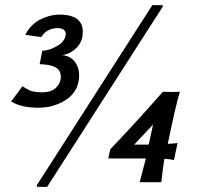

<svg xmlns="http://www.w3.org/2000/svg" viewBox="-20 -708 775 745"><path d="M610 -688 612 -683 163 17H125L122 12L571 -688ZM301 -579Q300 -546 277 -522.5Q254 -499 221 -494Q251 -492 269 -470Q287 -448 287 -415Q287 -390 277 -367Q253 -315 176 -295Q151 -290 128 -290Q64 -290 23 -314L67 -373Q74 -369 81 -365Q88 -361 92 -359L95 -357Q107 -352 134 -350Q195 -346 213 -391Q216 -400 216 -410Q216 -440 188 -450Q168 -458 134 -459L144 -511Q170 -512 195 -526Q228 -542 234 -568Q238 -583 228.5 -591.5Q219 -600 201 -599Q160 -597 140 -564L78 -573Q102 -620 151 -639Q187 -654 225 -651Q265 -648 284 -630Q303 -612 301 -579ZM678 -352Q663 -305 631 -150Q645 -150 669 -153L655 -87Q644 -90 618 -92Q613 -67 606 -1H522Q539 -64 546 -93H400L408 -129Q496 -220 612 -352Q652 -350 678 -352ZM573 -224 501 -147H557Q560 -161 563.5 -176.5Q567 -192 568.5 -200Q570 -208 572 -216Q574 -224 574 -226L575 -229Q574 -228 573 -224Z"/></svg>

Font: GFS Neohellenic Rg
Style: Bold Italic
Weight: 700
Italic angle: -12°
Designer: Designed by Takis Katsoulidis and George D. Matthiopoulos.
Foundry: Designed by Takis Katsoulidis and George D. Matthiopoulos.
Version: Version 1.0